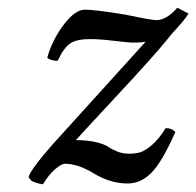

<svg xmlns="http://www.w3.org/2000/svg" viewBox="-20 -464 507 496"><path d="M438 -444 467 -429Q464 -424 460 -418.5Q456 -413 450.5 -406.5Q445 -400 439.5 -394Q434 -388 426 -379Q418 -370 412 -362Q379 -321 285 -220Q191 -119 176 -102Q207 -102 229 -96.5Q251 -91 260 -84.5Q269 -78 283 -72.5Q297 -67 313 -67Q330 -67 342 -70.5Q354 -74 372 -89Q390 -104 408 -133Q424 -133 433 -123Q399 -46 371.5 -18Q344 10 310 10Q266 10 224 -15Q182 -41 148 -41Q139 -41 122.5 -27Q106 -13 91 12Q80 11 68 6Q59 4 54 -7Q59 -26 116 -91L356 -356Q344 -354 325 -354Q312 -354 275 -358.5Q238 -363 213 -363Q178 -363 161.5 -352Q145 -341 129 -307Q110 -307 102 -315Q115 -361 144.5 -400Q174 -439 199 -439Q227 -439 305 -426Q371 -412 384 -412Q410 -412 438 -444Z"/></svg>

Font: Linux Libertine O
Style: Italic
Weight: 400
Italic angle: -12°
Designer: Philipp H. Poll
Foundry: Philipp H. Poll
Version: Version 5.1.6